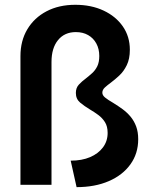

<svg xmlns="http://www.w3.org/2000/svg" viewBox="-20 -767 634 797"><path d="M193.8 0H64.9V-534.2Q64.9 -597.7 93.5 -645.5Q122.1 -693.4 173.3 -720.2Q224.6 -747.1 292.5 -747.1Q358.9 -747.1 409.9 -723.1Q460.9 -699.2 490 -657.2Q519 -615.2 519 -560.5Q519 -522.5 506.3 -496.6Q493.7 -470.7 475.3 -453.6Q457 -436.5 439.9 -423.8Q425.3 -413.1 415 -403.6Q404.8 -394 404.8 -382.3Q404.8 -371.6 416 -362.3Q427.2 -353 450.7 -339.4Q470.7 -327.1 489.3 -313.5Q507.8 -299.8 522.2 -282.5Q536.6 -265.1 545.2 -242.2Q553.7 -219.2 553.7 -189Q553.7 -129.9 521.5 -85Q489.3 -40 431.6 -15.1Q374 9.8 297.9 9.8L273.4 -100.1Q319.8 -100.1 354 -114.7Q388.2 -129.4 407.5 -155.3Q426.8 -181.2 426.8 -215.3Q426.8 -242.2 415.8 -259.8Q404.8 -277.3 387.9 -289.8Q371.1 -302.2 353.5 -312.5Q330.6 -326.2 312.7 -341.1Q294.9 -356 294.9 -381.3Q294.9 -402.3 307.4 -415.8Q319.8 -429.2 336.4 -441.4Q349.6 -451.7 362.5 -463.4Q375.5 -475.1 383.8 -491.9Q392.1 -508.8 392.1 -534.7Q392.1 -564 379.9 -586.4Q367.7 -608.9 345.9 -621.3Q324.2 -633.8 294.9 -633.8Q248 -633.8 220.9 -600.6Q193.8 -567.4 193.8 -509.8Z"/></svg>

Font: Kumbh Sans SemiBold
Style: Regular
Weight: 600
Version: Version 1.005